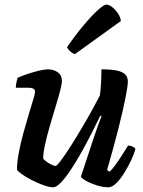

<svg xmlns="http://www.w3.org/2000/svg" viewBox="-20 -794 608 814"><path d="M205 0Q189 0 164 -9Q139 -18 113.8 -31Q88.5 -44 71.2 -56.5Q54 -69 52 -75Q52 -105 59.5 -145.2Q67 -185.5 78.5 -227.8Q90 -270 101.5 -307.8Q113 -345.5 120.8 -371.5Q128.5 -397.5 128.5 -404Q128.5 -415 120.5 -418.5Q112.5 -422 99.5 -422H47Q47 -434 50 -446Q53 -458 54.5 -464Q69 -471 94 -479.5Q119 -488 143.8 -494Q168.5 -500 182.5 -500Q207.5 -500 225 -487.5Q242.5 -475 242.5 -451.5Q242.5 -437.5 234.5 -407.2Q226.5 -377 214.5 -337.8Q202.5 -298.5 190.5 -257.2Q178.5 -216 170.8 -180.2Q163 -144.5 163 -121.5Q172.5 -110.5 189.8 -100.5Q207 -90.5 215.5 -90.5Q221 -90.5 238.2 -113.5Q255.5 -136.5 278.8 -173Q302 -209.5 326.5 -250.8Q351 -292 371.5 -329.2Q392 -366.5 403.5 -389.5Q407 -413.5 408.5 -444.8Q410 -476 410 -500Q453 -500 477.2 -494.5Q501.5 -489 511.8 -477.5Q522 -466 522 -448.5Q522 -430 512 -379.2Q502 -328.5 482.5 -251Q463 -173.5 434 -73L445 -66Q456 -76.5 470.5 -96.5Q485 -116.5 499.2 -139Q513.5 -161.5 523 -177Q532 -177 542 -172.5Q552 -168 554 -163Q549 -142 536 -114.5Q523 -87 506.5 -60.5Q490 -34 472.5 -17Q455 0 439.5 0Q416.5 0 390.2 -8.2Q364 -16.5 345 -27.2Q326 -38 323 -45L374.5 -201Q385 -233 395 -260.5Q405 -288 410.5 -301L405.5 -304Q389 -270 368.2 -229Q347.5 -188 324.8 -147.5Q302 -107 279.8 -73.5Q257.5 -40 238.2 -20Q219 0 205 0ZM297.5 -564.5Q286.5 -568 276.8 -577.2Q267 -586.5 264 -593.5Q300.5 -646.5 334.8 -687.2Q369 -728 394.8 -751.2Q420.5 -774.5 431.5 -774.5Q442 -774.5 455.5 -764Q469 -753.5 480 -737.2Q491 -721 492.5 -705Z"/></svg>

Font: Texturina Medium
Style: Italic
Weight: 500
Italic angle: -11°
Designer: Guillermo Torres Carreño
Foundry: Omnibus-Type
Version: Version 1.002